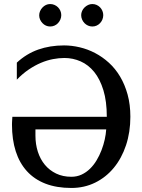

<svg xmlns="http://www.w3.org/2000/svg" viewBox="-20 -911 702 947"><path d="M154.8 -272.9V-242.2Q154.8 -199.7 166.7 -162.6Q178.7 -125.5 201.4 -98.1Q224.1 -70.8 257.1 -54.9Q290 -39.1 332 -39.1Q359.4 -39.1 382.3 -49.8Q405.3 -60.5 423.8 -78.6Q442.4 -96.7 456.5 -120.4Q470.7 -144 480.7 -170.2Q490.7 -196.3 496.6 -222.9Q502.4 -249.5 503.9 -272.9ZM623 -335Q623 -259.3 601.6 -194.8Q580.1 -130.4 541.5 -83.5Q502.9 -36.6 449.5 -10.3Q396 16.1 332 16.1Q259.3 16.1 204.3 -5.1Q149.4 -26.4 112.8 -66.7Q76.2 -106.9 57.6 -164.8Q39.1 -222.7 39.1 -295.9Q39.1 -299.8 39.3 -306.4Q39.6 -313 40 -319.3Q40.5 -326.7 41 -335H506.8Q506.8 -411.1 490 -466.1Q473.1 -521 444.6 -556.2Q416 -591.3 377.9 -608.2Q339.8 -625 297.9 -625Q270.5 -625 241.2 -619.4Q211.9 -613.8 181.9 -601.1Q151.9 -588.4 121.8 -568.1Q91.8 -547.9 63 -518.1V-602.1Q110.4 -646 168.5 -666.5Q226.6 -687 295.9 -687Q334 -687 373.3 -677.7Q412.6 -668.5 449 -649.4Q485.4 -630.4 517.1 -601.6Q548.8 -572.8 572.3 -533.4Q595.7 -494.1 609.4 -444.6Q623 -395 623 -335ZM282.2 -836.4Q282.2 -825.2 277.8 -814.9Q273.4 -804.7 266.1 -796.9Q258.8 -789.1 248.8 -784.7Q238.8 -780.3 227.5 -780.3Q216.3 -780.3 206.5 -784.7Q196.8 -789.1 189.5 -796.9Q182.1 -804.7 177.7 -814.5Q173.3 -824.2 173.3 -835.4Q173.3 -846.2 177.7 -856.2Q182.1 -866.2 189.5 -874Q196.8 -881.8 206.5 -886.5Q216.3 -891.1 227.5 -891.1Q238.8 -891.1 248.8 -886.7Q258.8 -882.3 266.1 -875Q273.4 -867.7 277.8 -857.7Q282.2 -847.7 282.2 -836.4ZM489.3 -836.4Q489.3 -825.2 485.1 -814.9Q481 -804.7 473.6 -796.9Q466.3 -789.1 456.5 -784.7Q446.8 -780.3 435.5 -780.3Q424.3 -780.3 414.3 -784.7Q404.3 -789.1 396.7 -796.9Q389.2 -804.7 384.8 -814.9Q380.4 -825.2 380.4 -836.4Q380.4 -846.7 384.8 -856.7Q389.2 -866.7 397 -874.3Q404.8 -881.8 414.6 -886.5Q424.3 -891.1 435.5 -891.1Q446.8 -891.1 456.5 -886.7Q466.3 -882.3 473.6 -874.8Q481 -867.2 485.1 -857.2Q489.3 -847.2 489.3 -836.4Z"/></svg>

Font: Charis SIL CyrE
Style: Regular
Weight: 400
Foundry: SIL International
Version: Version 5.000